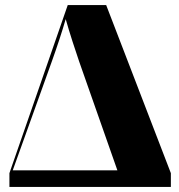

<svg xmlns="http://www.w3.org/2000/svg" viewBox="-20 -734 701 754"><path d="M17 0H651V-54L397 -714H246L17 -54ZM30 -65 184 -494C204 -550 224 -610 238 -659C253 -605 278 -530 291 -492L441 -65Z"/></svg>

Font: Noto Serif Display Black
Style: Regular
Weight: 900
Designer: Monotype Design Team
Foundry: Monotype Imaging Inc.
Version: Version 2.009